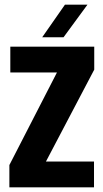

<svg xmlns="http://www.w3.org/2000/svg" viewBox="-20 -799 441 819"><path d="M20 0V-95L223 -490H24V-600H382V-502L176 -110H381V0ZM160 -640 257 -779H353L251 -640Z"/></svg>

Font: Big Shoulders Display Thin Black
Style: Regular
Weight: 900
Version: Version 2.002